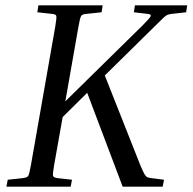

<svg xmlns="http://www.w3.org/2000/svg" viewBox="-20 -700 722 720"><path d="M250 -26 245 0H4L9 -26L65 -32Q82 -34 86 -40.5Q90 -47 96 -81L187 -599Q193 -634 191 -640.5Q189 -647 174 -648L120 -654L124 -680H365L361 -654L305 -648Q289 -647 284.5 -640.5Q280 -634 274 -599L225 -320L515 -605Q544 -634 545.5 -640.5Q547 -647 532 -648L482 -654L486 -680H682L678 -654L625 -648Q615 -647 608.5 -644.5Q602 -642 593 -633.5Q584 -625 564 -605L373 -417L506 -81Q516 -57 521.5 -47.5Q527 -38 532.5 -35.5Q538 -33 548 -32L595 -26L590 0H440L307 -352L215 -261L183 -81Q177 -47 179 -40.5Q181 -34 196 -32Z"/></svg>

Font: Inria Serif
Style: Italic
Weight: 400
Italic angle: -10°
Designer: Black Foundry Team
Foundry: Black Foundry
Version: Version 1.000; ttfautohint (v1.8.3)